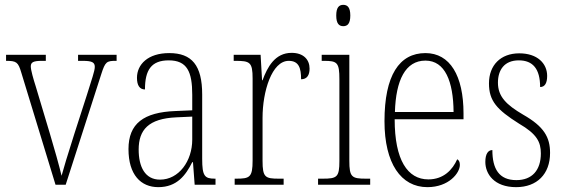

<svg xmlns="http://www.w3.org/2000/svg" viewBox="-20 -762 2330 792"><path d="M68 -462 209 0H251L398 -457C414 -507 420 -511 457 -511H461V-536H302V-511H322C361 -511 371 -504 371 -486C371 -469 358 -434 338 -369L287 -211C259 -124 241 -63 234 -37C225 -75 203 -154 186 -210L127 -407C118 -435 107 -473 107 -488C107 -505 117 -511 153 -511H169V-536H5V-511C48 -511 55 -506 68 -462Z M633 10C710 10 746 -39 773 -93H776L783 0H869V-25H866C824 -25 814 -36 814 -107V-372C814 -493 771 -543 678 -543C590 -543 545 -496 545 -441C545 -410 556 -393 578 -393C578 -473 604 -513 676 -513C752 -513 773 -466 773 -371V-307L704 -304C572 -299 510 -252 510 -147C510 -41 561 10 633 10ZM640 -21C578 -21 552 -74 552 -145C552 -226 592 -273 708 -278L773 -281V-186C773 -98 718 -21 640 -21Z M948 0H1150V-25H1131C1074 -25 1063 -30 1063 -99V-276C1063 -384 1101 -511 1171 -511C1213 -511 1222 -481 1222 -435C1247 -435 1257 -453 1257 -479C1257 -516 1232 -544 1183 -544C1114 -544 1083 -485 1063 -431H1061L1055 -536H944V-511H950C1011 -511 1022 -506 1022 -438V-100C1022 -30 1010 -25 954 -25H948Z M1396 -654C1413 -654 1425 -664 1425 -698C1425 -732 1413 -742 1396 -742C1379 -742 1367 -732 1367 -698C1367 -664 1379 -654 1396 -654ZM1292 0H1507V-25H1490C1431 -25 1421 -31 1421 -99V-536H1307V-511H1317C1371 -511 1380 -504 1380 -435V-98C1380 -31 1370 -25 1311 -25H1292Z M1743 10C1831 10 1877 -48 1877 -82C1877 -95 1872 -102 1866 -105C1847 -62 1810 -22 1747 -22C1661 -22 1608 -102 1608 -270H1892V-294C1892 -450 1836 -543 1735 -543C1627 -543 1566 -451 1566 -262C1566 -88 1634 10 1743 10ZM1851 -300H1609C1613 -431 1652 -512 1735 -512C1816 -512 1850 -426 1851 -300Z M2109 10C2195 10 2249 -44 2249 -131C2249 -196 2224 -240 2138 -289C2068 -330 2034 -364 2034 -421C2034 -473 2060 -513 2120 -513C2178 -513 2208 -478 2208 -403C2228 -403 2237 -420 2237 -449C2237 -500 2197 -542 2122 -542C2045 -542 1997 -493 1997 -418C1997 -346 2029 -310 2121 -252C2195 -209 2211 -176 2211 -129C2211 -60 2175 -19 2110 -19C2038 -19 2011 -66 2011 -143C1994 -143 1982 -128 1982 -94C1982 -45 2018 10 2109 10Z"/></svg>

Font: Noto Serif Georgian Condensed ExtraLight
Style: Regular
Weight: 200
Width: 3
Designer: Monotype Design Team, Akaki Razmadze
Foundry: Google LLC
Version: Version 2.003